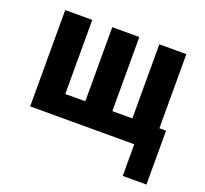

<svg xmlns="http://www.w3.org/2000/svg" viewBox="-120 -662 1039 974"><g transform="rotate(20 400.0 -174.5)"><path d="M763 171H635V0H73V-520H219V-120H327V-520H473V-120H581V-520H727V-120H763Z"/></g></svg>

Font: Iosevka Aile Heavy
Style: Regular
Weight: 900
Designer: Belleve Invis
Foundry: Belleve Invis
Version: Version 31.1.0; ttfautohint (v1.8.4)